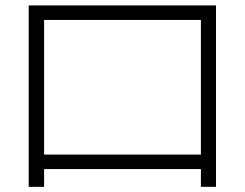

<svg xmlns="http://www.w3.org/2000/svg" viewBox="-20 -726 920 721"><path d="M87.8 -24.4V-705.6H791.1V-24.4H734.4V-91.1H145.6V-24.4ZM145.6 -145.6H734.4V-651.1H145.6Z"/></svg>

Font: Paperlogy 3 Light
Style: Regular
Weight: 300
Designer: redesigned by Lee Juim, glyphs from Gmarket Sans & Montserrat
Foundry: PT&
Version: Version 1.001